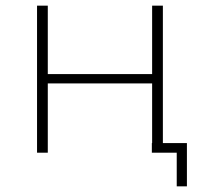

<svg xmlns="http://www.w3.org/2000/svg" viewBox="-20 -540 723 679"><path d="M641 -34H556V-520H518V-278H149V-520H111V0H149V-245H518V-34H517V0H605V119H641Z"/></svg>

Font: Montserrat-Alt1 ExtLt
Style: Regular
Weight: 200
Designer: Differentunic
Foundry: Differentunic
Version: Version 7.222